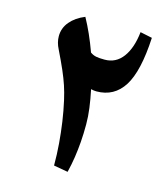

<svg xmlns="http://www.w3.org/2000/svg" viewBox="-94 -671 641 744"><g transform="rotate(15 226.5 -299.0)"><path d="M246 0 189 -10Q189 -55 185.5 -98Q182 -141 176 -182.5Q170 -224 161 -264Q154 -295 145.5 -320.5Q137 -346 124 -376Q111 -406 90 -449Q77 -474 77 -499Q77 -532 98.5 -557.5Q120 -583 157 -598Q188 -542 214 -470Q225 -462 237.5 -459.5Q250 -457 272 -457Q317 -457 344.5 -494Q372 -531 379 -596L427 -586Q420 -450 382 -390Q344 -330 273 -330Q263 -330 251 -333Q259 -295 263.5 -261Q268 -227 268 -196Q268 -158 265.5 -125.5Q263 -93 258.5 -63Q254 -33 246 0Z"/></g></svg>

Font: Noto Naskh Arabic
Style: Bold
Weight: 700
Designer: Monotype Design Team, David Williams, Mohamad Dakak and Nizar Qandah
Foundry: Monotype Imaging Inc.
Version: Version 2.016